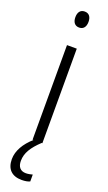

<svg xmlns="http://www.w3.org/2000/svg" viewBox="-182 -763 570 1015"><g transform="rotate(20 103.0 -255.5)"><path d="M104 -731C79 -731 67 -713 67 -686C67 -658 80 -641 104 -641C128 -641 141 -658 141 -686C141 -713 129 -731 104 -731ZM56 126C56 82 80 44 127 0H131V-532H76V0H81C36 40 8 86 8 134C8 190 39 220 94 220C113 220 129 217 140 212V173C132 175 118 179 103 179C72 179 56 160 56 126Z"/></g></svg>

Font: Noto Sans Thai Looped Condensed Light
Style: Regular
Weight: 300
Width: 3
Designer: Sasikarn Vongin, Ben Mitchell
Foundry: The Fontpad Ltd
Version: Version 1.001